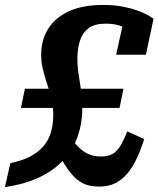

<svg xmlns="http://www.w3.org/2000/svg" viewBox="-61 -747 643 779"><path d="M367 -651Q323 -651 298.5 -632.5Q274 -614 263.5 -582Q253 -550 253 -510Q253 -483 256 -459.5Q259 -436 263 -412.5Q267 -389 270 -363Q273 -337 273 -307Q273 -249 255 -196Q237 -143 199 -100.5Q161 -58 101.5 -29Q42 0 -41 12L-19 -85Q29 -95 61.5 -112Q94 -129 115 -153.5Q136 -178 145.5 -210Q155 -242 155 -281Q155 -309 150 -333.5Q145 -358 138 -381.5Q131 -405 123.5 -428Q116 -451 111 -475Q106 -499 106 -526Q106 -583 133.5 -628.5Q161 -674 217 -700.5Q273 -727 358 -727Q401 -727 435 -720.5Q469 -714 494.5 -705Q520 -696 537 -686.5Q554 -677 562 -671L531 -525H410L440 -659Q452 -658 461.5 -652Q471 -646 477 -636.5Q483 -627 486 -618.5Q489 -610 487 -605Q476 -618 459 -628Q442 -638 419.5 -644.5Q397 -651 367 -651ZM40 -387H440L424 -309H24ZM343 10Q309 10 285.5 1Q262 -8 242.5 -27Q223 -46 203.5 -76.5Q184 -107 159 -149L211 -208Q234 -175 254.5 -153.5Q275 -132 297.5 -122Q320 -112 349 -112Q377 -112 395 -122Q413 -132 427 -154.5Q441 -177 455 -214L524 -183Q511 -141 494.5 -105.5Q478 -70 456.5 -44Q435 -18 407 -4Q379 10 343 10Z"/></svg>

Font: Roboto Serif SemiBold
Style: Italic
Weight: 600
Italic angle: -10°
Version: Version 1.007